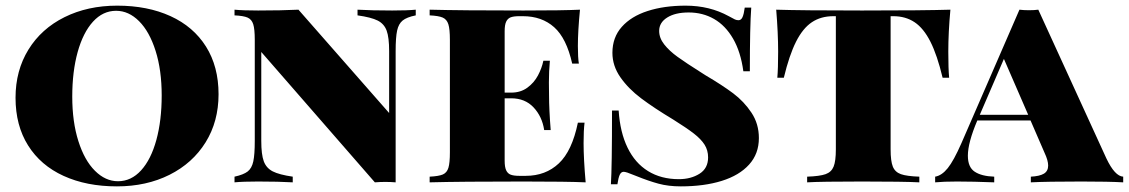

<svg xmlns="http://www.w3.org/2000/svg" viewBox="-20 -642 3975 676"><path d="M749.5 -310.1Q749.5 -214.4 703.9 -140.9Q658.2 -67.4 576.9 -26.6Q495.6 14.2 391.6 14.2Q284.7 14.2 203.9 -22.7Q123 -59.6 78.9 -129.9Q34.7 -200.2 34.7 -297.9Q34.7 -393.6 80.1 -467.3Q125.5 -541 207 -581.5Q288.6 -622.1 392.6 -622.1Q499.5 -622.1 580.3 -585.2Q661.1 -548.3 705.3 -478Q749.5 -407.7 749.5 -310.1ZM234.4 -301.8Q234.4 -212.9 255.9 -145.3Q277.3 -77.6 314.2 -40.8Q351.1 -3.9 395.5 -3.9Q441.9 -3.9 476.8 -42.2Q511.7 -80.6 530.5 -149.2Q549.3 -217.8 549.3 -306.2Q549.3 -395 527.8 -462.9Q506.3 -530.8 469.7 -567.4Q433.1 -604 388.7 -604Q342.3 -604 307.4 -565.7Q272.5 -527.3 253.4 -458.7Q234.4 -390.1 234.4 -301.8Z M1373 -461.9V0Q1355.5 -1.5 1336.4 -1.5Q1318.4 -1.5 1299.8 0L899.9 -459V-146Q899.9 -98.1 908.7 -74.2Q917.5 -50.3 940.2 -38.6Q962.9 -26.9 1010.7 -20V0Q961.9 -2.9 888.7 -2.9Q835.9 -2.9 805.7 0V-20Q837.4 -26.9 852.1 -38.3Q866.7 -49.8 871.8 -73.7Q877 -97.7 877 -146V-502Q877 -539.6 871.6 -556.6Q866.2 -573.7 851.8 -580.1Q837.4 -586.4 805.7 -587.9V-607.9Q835.9 -605 888.7 -605Q970.7 -605 1030.8 -607.9L1350.1 -244.1V-461.9Q1350.1 -510.3 1341.3 -534.2Q1332.5 -558.1 1309.8 -569.6Q1287.1 -581.1 1238.8 -587.9V-607.9Q1288.6 -605 1360.8 -605Q1414.1 -605 1443.8 -607.9V-587.9Q1412.1 -581.5 1397.7 -569.8Q1383.3 -558.1 1378.2 -534.4Q1373 -510.7 1373 -461.9Z M2042 0Q1977.1 -2.9 1822.8 -2.9Q1603 -2.9 1492.7 0V-20Q1524.9 -21.5 1539.3 -27.8Q1553.7 -34.2 1558.8 -51.3Q1564 -68.4 1564 -106V-502Q1564 -539.6 1558.6 -556.6Q1553.2 -573.7 1538.8 -580.1Q1524.4 -586.4 1492.7 -587.9V-607.9Q1603 -605 1822.8 -605Q1962.9 -605 2022 -607.9Q2014.6 -531.7 2014.6 -480Q2014.6 -439 2018.1 -418H1994.6Q1974.6 -507.3 1931.2 -546.1Q1887.7 -585 1820.8 -585H1808.1Q1789.1 -585 1778.3 -581.1Q1767.6 -577.1 1762.2 -565.9Q1756.8 -554.7 1756.8 -532.2V-315.9H1779.8Q1813 -315.9 1836.7 -333.3Q1860.4 -350.6 1874 -376.2Q1887.7 -401.9 1893.1 -428.2H1916Q1912.6 -391.1 1912.6 -351.6L1913.1 -306.2Q1913.1 -257.3 1918.9 -184.1H1896Q1888.7 -231.9 1858.6 -263.9Q1828.6 -295.9 1779.8 -295.9H1756.8V-76.2Q1756.8 -53.7 1762.2 -42.2Q1767.6 -30.8 1778.3 -26.9Q1789.1 -22.9 1808.1 -22.9H1831.1Q1900.9 -22.9 1947.5 -66.7Q1994.1 -110.4 2014.6 -210H2038.1Q2034.7 -183.1 2034.7 -138.2Q2034.7 -83 2042 0Z M2545.9 -585Q2561.5 -576.2 2567.6 -573.5Q2573.7 -570.8 2580.1 -570.8Q2589.4 -570.8 2594.2 -581.5Q2599.1 -592.3 2602.1 -615.2H2625Q2620.1 -550.3 2620.1 -391.1H2597.2Q2587.9 -459.5 2561 -505.9Q2534.2 -552.2 2494.1 -575.2Q2454.1 -598.1 2404.8 -598.1Q2357.4 -598.1 2329.1 -580.3Q2300.8 -562.5 2300.8 -533.2Q2300.8 -508.3 2318.6 -485.6Q2336.4 -462.9 2365.5 -441.9Q2394.5 -420.9 2451.7 -384.8L2463.9 -377Q2522.9 -342.3 2561.3 -313.5Q2599.6 -284.7 2625.7 -245.4Q2651.9 -206.1 2651.9 -155.8Q2651.9 -100.6 2617.4 -62.5Q2583 -24.4 2521 -5.1Q2459 14.2 2377 14.2Q2333 14.2 2298.1 4.6Q2263.2 -4.9 2222.2 -21.5L2210.9 -25.9Q2184.6 -37.1 2175.8 -37.1Q2167 -37.1 2162.1 -26.9Q2157.2 -16.6 2153.8 6.8H2130.9Q2134.8 -53.2 2134.8 -252.9H2158.2Q2163.1 -176.3 2189.5 -122.1Q2215.8 -67.9 2261.7 -39.6Q2307.6 -11.2 2370.1 -11.2Q2412.6 -11.2 2442.9 -30.3Q2473.1 -49.3 2473.1 -87.9Q2473.1 -112.8 2460.7 -132.6Q2448.2 -152.3 2422.6 -172.1Q2397 -191.9 2350.1 -221.2Q2282.7 -261.7 2237.5 -295.7Q2192.4 -329.6 2164.3 -369.9Q2136.2 -410.2 2136.2 -456.1Q2136.2 -510.3 2169.2 -547.4Q2202.1 -584.5 2260.3 -603.3Q2318.4 -622.1 2394 -622.1Q2478.5 -622.1 2545.9 -585Z M3318.8 -460Q3318.8 -399.9 3321.8 -368.2H3298.8Q3279.8 -447.8 3255.9 -495.1Q3231.9 -542.5 3200.2 -563.7Q3168.5 -585 3125 -585H3115.7V-116.2Q3115.7 -74.7 3123.5 -55.4Q3131.3 -36.1 3151.9 -28.8Q3172.4 -21.5 3216.8 -20V0Q3162.1 -2.9 3015.1 -2.9Q2870.1 -2.9 2821.8 0V-20Q2866.2 -21.5 2886.7 -28.8Q2907.2 -36.1 2915 -55.4Q2922.9 -74.7 2922.9 -116.2V-585H2914.1Q2870.1 -585 2838.4 -563.7Q2806.6 -542.5 2782.7 -495.1Q2758.8 -447.8 2739.7 -368.2H2716.8Q2719.7 -399.9 2719.7 -460Q2719.7 -525.4 2712.9 -607.9Q2801.8 -605 3015.1 -605Q3233.9 -605 3326.2 -607.9Q3318.8 -527.3 3318.8 -460Z M3934.6 -20V0Q3883.3 -2.9 3787.6 -2.9Q3666.5 -2.9 3609.4 0V-20Q3640.1 -21.5 3655.3 -30.5Q3670.4 -39.6 3670.4 -59.1Q3670.4 -77.1 3657.7 -104L3608.4 -217.8H3420.9Q3387.7 -139.6 3387.7 -93.8Q3387.7 -53.2 3411.9 -37.4Q3436 -21.5 3480.5 -20V0Q3405.8 -2.9 3349.6 -2.9Q3302.7 -2.9 3272.5 0V-20Q3295.9 -23.9 3316.9 -50Q3337.9 -76.2 3364.7 -137.2L3569.3 -607.9Q3584.5 -606 3602.5 -606Q3621.6 -606 3635.7 -607.9L3875.5 -84Q3905.3 -21.5 3934.6 -20ZM3514.6 -434.6 3429.7 -237.8H3600.1Z"/></svg>

Font: TypoPRO Playfair Display SC
Style: Regular
Weight: 900
Designer: Claus Eggers Sørensen
Foundry: Claus Eggers Sørensen
Version: Version 1.004;PS 001.004;hotconv 1.0.70;makeotf.lib2.5.58329